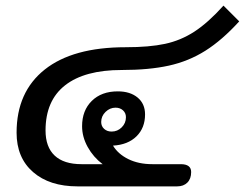

<svg xmlns="http://www.w3.org/2000/svg" viewBox="-20 -663 871 683"><path d="M39 -191Q39 -336 139 -415.5Q239 -495 427 -495Q511 -495 567 -507Q623 -519 671.5 -550.5Q720 -582 775 -643L831 -587Q770 -520 710.5 -482.5Q651 -445 580.5 -429.5Q510 -414 413 -414Q281 -414 211.5 -359.5Q142 -305 142 -199Q142 -140 174.5 -109.5Q207 -79 270 -79H345Q312 -104 292 -140Q272 -176 272 -214Q272 -270 306.5 -304Q341 -338 399 -338Q443 -338 469.5 -316Q496 -294 496 -256Q496 -208 465.5 -178Q435 -148 382 -145Q400 -115 436.5 -97Q473 -79 522 -79H623Q660 -79 660 -51Q660 -27 646.5 -13.5Q633 0 610 0H256Q156 0 97.5 -51Q39 -102 39 -191ZM428 -246Q428 -261 417.5 -270.5Q407 -280 391 -280Q371 -280 355.5 -265Q340 -250 340 -229Q340 -214 350.5 -204.5Q361 -195 377 -195Q398 -195 413 -210Q428 -225 428 -246Z"/></svg>

Font: Niramit Medium
Style: Italic
Weight: 500
Italic angle: -10°
Designer: Katatrad Aksorn Co.,Ltd.
Foundry: Cadson Demak Co.,Ltd.
Version: Version 1.000; ttfautohint (v1.6)